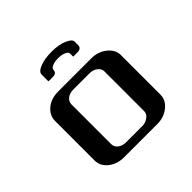

<svg xmlns="http://www.w3.org/2000/svg" viewBox="-118 -533 643 643"><g transform="rotate(-45 204.0 -211.0)"><path d="M47.9 -62V-250Q47.9 -274.9 69.8 -293.9Q91.3 -312 126 -312H282.2Q314 -312 336.9 -293.5Q359.9 -274.9 359.9 -250V-62Q359.9 -36.6 336.9 -18.1Q314.5 0 282.2 0H126Q92.8 0 70.3 -18.1Q47.9 -36.1 47.9 -62ZM126 -62Q126 -48.3 137.2 -39.6Q148.4 -30.8 165 -30.8H243.2Q258.3 -30.8 270 -40Q282.2 -48.3 282.2 -62V-250Q282.2 -263.2 270.5 -272Q258.8 -280.8 243.2 -280.8H165Q148.4 -280.8 137.2 -272Q126 -263.2 126 -250ZM126 -358.9V-391.1Q126 -404.3 148.4 -413.1Q170.9 -421.9 203.6 -421.9Q236.8 -421.9 258.8 -412.6Q282.2 -402.8 282.2 -391.1V-375Q282.2 -358.9 263.2 -358.9H243.2V-374Q243.2 -380.9 231 -386.2Q219.7 -391.1 203.6 -391.1Q187.5 -391.1 176.3 -386.2Q165 -381.3 165 -374Q165 -358.9 146 -358.9Z"/></g></svg>

Font: Hhenum
Style: Regular
Weight: 400
Designer: T. Christopher White
Version: Version 1.0